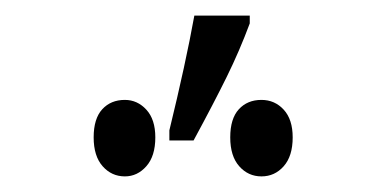

<svg xmlns="http://www.w3.org/2000/svg" viewBox="-20 -857 496 246"><path d="M197 -690Q218 -776 229 -837H300V-827Q287 -792 270.5 -758.5Q254 -725 228 -677H197ZM100 -681Q100 -705 111 -717Q122 -729 140 -729Q156 -729 167.5 -716.5Q179 -704 179 -681Q179 -657 167.5 -644Q156 -631 140 -631Q123 -631 111.5 -644Q100 -657 100 -681ZM275 -681Q275 -705 286 -717Q297 -729 315 -729Q332 -729 343.5 -716.5Q355 -704 355 -681Q355 -657 343.5 -644Q332 -631 315 -631Q298 -631 286.5 -644Q275 -657 275 -681Z"/></svg>

Font: Noto Serif Cond
Style: Regular
Weight: 400
Width: 3
Designer: Monotype Design Team
Foundry: Monotype Imaging Inc.
Version: Version 1.001